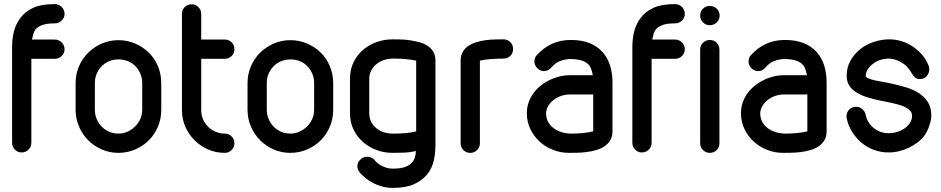

<svg xmlns="http://www.w3.org/2000/svg" viewBox="-20 -746 4594 937"><path d="M39 -517Q39 -557 48 -592.5Q57 -628 79 -658Q104 -691 143.5 -708.5Q183 -726 247 -726Q267 -726 281 -712Q295 -698 295 -678Q295 -659 281 -645.5Q267 -632 247 -632Q209 -632 187 -624Q165 -616 153 -602Q146 -592 142.5 -580Q139 -568 136 -553H247Q267 -553 281 -539Q295 -525 295 -506Q295 -486 281 -472.5Q267 -459 247 -459H133V-50Q133 -30 119.5 -16Q106 -2 85 -2Q66 -2 52.5 -16Q39 -30 39 -50Z M349 -340Q349 -384 365.5 -422.5Q382 -461 410.5 -489Q439 -517 477 -533.5Q515 -550 558 -550Q601 -550 639.5 -533.5Q678 -517 706.5 -489Q735 -461 751 -422.5Q767 -384 767 -340V-210Q767 -167 751 -128.5Q735 -90 706.5 -61.5Q678 -33 639.5 -16.5Q601 0 558 0Q515 0 477 -16.5Q439 -33 410.5 -61.5Q382 -90 365.5 -128.5Q349 -167 349 -210ZM443 -210Q443 -186 452 -165Q461 -144 476.5 -128Q492 -112 513 -103Q534 -94 558 -94Q581 -94 601.5 -103Q622 -112 638.5 -128Q655 -144 664.5 -165Q674 -186 674 -210V-341Q674 -366 664.5 -387.5Q655 -409 639.5 -424.5Q624 -440 603 -448Q582 -456 558 -456Q535 -456 514.5 -448Q494 -440 478 -424.5Q462 -409 452.5 -387.5Q443 -366 443 -340Z M868 -678Q868 -698 881.5 -711.5Q895 -725 915 -725Q934 -725 948 -711.5Q962 -698 962 -678V-553H1077Q1097 -553 1110.5 -539.5Q1124 -526 1124 -505Q1124 -486 1110.5 -472.5Q1097 -459 1077 -459H962V-208Q962 -184 971 -163.5Q980 -143 995.5 -127.5Q1011 -112 1032.5 -103Q1054 -94 1078 -94Q1097 -94 1110.5 -80Q1124 -66 1124 -46Q1124 -27 1110 -13.5Q1096 0 1077 0Q1033 0 995.5 -16.5Q958 -33 929.5 -61.5Q901 -90 884.5 -127.5Q868 -165 868 -208Z M1188 -340Q1188 -384 1204.5 -422.5Q1221 -461 1249.5 -489Q1278 -517 1316 -533.5Q1354 -550 1397 -550Q1440 -550 1478.5 -533.5Q1517 -517 1545.5 -489Q1574 -461 1590 -422.5Q1606 -384 1606 -340V-210Q1606 -167 1590 -128.5Q1574 -90 1545.5 -61.5Q1517 -33 1478.5 -16.5Q1440 0 1397 0Q1354 0 1316 -16.5Q1278 -33 1249.5 -61.5Q1221 -90 1204.5 -128.5Q1188 -167 1188 -210ZM1282 -210Q1282 -186 1291 -165Q1300 -144 1315.5 -128Q1331 -112 1352 -103Q1373 -94 1397 -94Q1420 -94 1440.5 -103Q1461 -112 1477.5 -128Q1494 -144 1503.5 -165Q1513 -186 1513 -210V-341Q1513 -366 1503.5 -387.5Q1494 -409 1478.5 -424.5Q1463 -440 1442 -448Q1421 -456 1397 -456Q1374 -456 1353.5 -448Q1333 -440 1317 -424.5Q1301 -409 1291.5 -387.5Q1282 -366 1282 -340Z M2011 -105V-450Q1989 -455 1960.5 -457.5Q1932 -460 1908 -460H1896Q1874 -460 1853.5 -453Q1833 -446 1817 -433Q1801 -420 1791.5 -401.5Q1782 -383 1782 -361V-194Q1782 -170 1791.5 -151.5Q1801 -133 1817 -120Q1833 -107 1853.5 -100.5Q1874 -94 1896 -94H1906Q1931 -94 1960 -96.5Q1989 -99 2011 -105ZM2105 -37Q2105 3 2096.5 39.5Q2088 76 2064 106Q2039 136 1999 153.5Q1959 171 1896 171Q1870 171 1846 164.5Q1822 158 1801.5 147.5Q1781 137 1764.5 123.5Q1748 110 1736 96Q1730 89 1727 81Q1724 73 1724 66Q1724 44 1742 30Q1748 24 1756 21.5Q1764 19 1772 19Q1794 19 1808 35Q1812 41 1820 48Q1828 55 1839.5 61.5Q1851 68 1865.5 72.5Q1880 77 1896 77Q1934 77 1956.5 69Q1979 61 1991 47Q2000 37 2004.5 22.5Q2009 8 2010 -9Q1980 -2 1949.5 -1Q1919 0 1896 0Q1855 0 1817.5 -14Q1780 -28 1751 -53.5Q1722 -79 1705 -114.5Q1688 -150 1688 -194V-361Q1688 -406 1705 -441.5Q1722 -477 1751 -502Q1780 -527 1817.5 -540.5Q1855 -554 1896 -554Q1913 -554 1935.5 -553.5Q1958 -553 1981 -549.5Q2004 -546 2026.5 -540Q2049 -534 2066.5 -522.5Q2084 -511 2094.5 -493.5Q2105 -476 2105 -452Z M2322 -47Q2322 -27 2308 -13.5Q2294 0 2275 0Q2255 0 2241.5 -13.5Q2228 -27 2228 -47V-450Q2228 -475 2238.5 -493Q2249 -511 2266.5 -522.5Q2284 -534 2306 -540.5Q2328 -547 2351 -550Q2374 -553 2397 -553.5Q2420 -554 2437 -554Q2457 -554 2470.5 -540.5Q2484 -527 2484 -507Q2484 -487 2470.5 -473.5Q2457 -460 2437 -460Q2412 -460 2379.5 -458Q2347 -456 2322 -450Z M2873 -379Q2870 -397 2864 -412Q2858 -427 2845.5 -437Q2833 -447 2812 -452.5Q2791 -458 2759 -458Q2731 -456 2709.5 -446.5Q2688 -437 2671 -417Q2656 -399 2635 -399Q2616 -399 2602 -413.5Q2588 -428 2588 -446Q2588 -454 2590.5 -462Q2593 -470 2599 -476Q2632 -513 2673.5 -532Q2715 -551 2765 -551Q2820 -551 2858.5 -535Q2897 -519 2921.5 -491Q2946 -463 2957.5 -425.5Q2969 -388 2969 -344V-105Q2969 -79 2958 -61Q2947 -43 2929.5 -31.5Q2912 -20 2889.5 -13.5Q2867 -7 2843 -4Q2819 -1 2797 -0.5Q2775 0 2756 0Q2716 0 2679 -14.5Q2642 -29 2613.5 -55Q2585 -81 2568 -116.5Q2551 -152 2551 -194Q2551 -233 2568.5 -267Q2586 -301 2615.5 -325.5Q2645 -350 2683 -364.5Q2721 -379 2761 -379ZM2875 -285H2761Q2740 -285 2720 -278.5Q2700 -272 2684 -260Q2668 -248 2657 -231Q2646 -214 2645 -194Q2645 -168 2656 -149.5Q2667 -131 2684.5 -118.5Q2702 -106 2724.5 -100Q2747 -94 2769 -94Q2793 -94 2822.5 -96.5Q2852 -99 2875 -105Z M3066 -517Q3066 -557 3075 -592.5Q3084 -628 3106 -658Q3131 -691 3170.5 -708.5Q3210 -726 3274 -726Q3294 -726 3308 -712Q3322 -698 3322 -678Q3322 -659 3308 -645.5Q3294 -632 3274 -632Q3236 -632 3214 -624Q3192 -616 3180 -602Q3173 -592 3169.5 -580Q3166 -568 3163 -553H3274Q3294 -553 3308 -539Q3322 -525 3322 -506Q3322 -486 3308 -472.5Q3294 -459 3274 -459H3160V-50Q3160 -30 3146.5 -16Q3133 -2 3112 -2Q3093 -2 3079.5 -16Q3066 -30 3066 -50Z M3397 -670Q3397 -690 3410.5 -703.5Q3424 -717 3444 -717Q3464 -717 3478 -703.5Q3492 -690 3492 -670Q3492 -651 3478 -637Q3464 -623 3444 -623Q3424 -623 3410.5 -637Q3397 -651 3397 -670ZM3397 -504Q3397 -524 3411 -537.5Q3425 -551 3444 -551Q3464 -551 3477.5 -537.5Q3491 -524 3491 -504V-47Q3491 -27 3477.5 -13.5Q3464 0 3444 0Q3425 0 3411 -13.5Q3397 -27 3397 -47Z M3918 -379Q3915 -397 3909 -412Q3903 -427 3890.5 -437Q3878 -447 3857 -452.5Q3836 -458 3804 -458Q3776 -456 3754.5 -446.5Q3733 -437 3716 -417Q3701 -399 3680 -399Q3661 -399 3647 -413.5Q3633 -428 3633 -446Q3633 -454 3635.5 -462Q3638 -470 3644 -476Q3677 -513 3718.5 -532Q3760 -551 3810 -551Q3865 -551 3903.5 -535Q3942 -519 3966.5 -491Q3991 -463 4002.5 -425.5Q4014 -388 4014 -344V-105Q4014 -79 4003 -61Q3992 -43 3974.5 -31.5Q3957 -20 3934.5 -13.5Q3912 -7 3888 -4Q3864 -1 3842 -0.5Q3820 0 3801 0Q3761 0 3724 -14.5Q3687 -29 3658.5 -55Q3630 -81 3613 -116.5Q3596 -152 3596 -194Q3596 -233 3613.5 -267Q3631 -301 3660.5 -325.5Q3690 -350 3728 -364.5Q3766 -379 3806 -379ZM3920 -285H3806Q3785 -285 3765 -278.5Q3745 -272 3729 -260Q3713 -248 3702 -231Q3691 -214 3690 -194Q3690 -168 3701 -149.5Q3712 -131 3729.5 -118.5Q3747 -106 3769.5 -100Q3792 -94 3814 -94Q3838 -94 3867.5 -96.5Q3897 -99 3920 -105Z M4512 -425Q4514 -421 4514.5 -416Q4515 -411 4515 -407Q4515 -389 4502.5 -374.5Q4490 -360 4469 -360Q4457 -360 4449 -365.5Q4441 -371 4435 -379.5Q4429 -388 4423 -398.5Q4417 -409 4406 -421Q4387 -439 4363.5 -449.5Q4340 -460 4316 -460Q4296 -460 4276 -453.5Q4256 -447 4240.5 -435Q4225 -423 4215 -408Q4205 -393 4205 -376Q4205 -370 4213.5 -365.5Q4222 -361 4236.5 -357Q4251 -353 4269.5 -350Q4288 -347 4308 -343Q4347 -335 4386 -324.5Q4425 -314 4456 -296.5Q4487 -279 4506 -251Q4525 -223 4525 -181Q4525 -168 4521.5 -153.5Q4518 -139 4513 -126Q4508 -113 4502.5 -102.5Q4497 -92 4492 -85Q4478 -66 4458 -51Q4438 -36 4415 -25Q4392 -14 4367 -8Q4342 -2 4317 -2Q4279 -2 4245 -14.5Q4211 -27 4184 -50Q4157 -73 4138 -103.5Q4119 -134 4112 -169Q4111 -171 4111 -174V-178Q4111 -197 4124 -211Q4137 -225 4158 -225Q4174 -225 4187 -214.5Q4200 -204 4204 -188Q4208 -168 4218 -151Q4228 -134 4243 -122Q4258 -110 4276.5 -103Q4295 -96 4316 -96Q4337 -96 4357.5 -102Q4378 -108 4394.5 -119.5Q4411 -131 4421 -146.5Q4431 -162 4431 -181Q4431 -198 4417.5 -210Q4404 -222 4381.5 -230Q4359 -238 4330 -244L4272 -256Q4242 -262 4213 -271Q4184 -280 4161.5 -293.5Q4139 -307 4125.5 -327Q4112 -347 4112 -376Q4112 -417 4130.5 -450Q4149 -483 4178 -506Q4207 -529 4244.5 -541.5Q4282 -554 4319 -554Q4352 -554 4381.5 -544.5Q4411 -535 4436.5 -517.5Q4462 -500 4481.5 -477Q4501 -454 4512 -425Z"/></svg>

Font: VDS
Style: Regular
Weight: 400
Designer: artmaker
Foundry: artmaker
Version: Version 1.000 2009 initial release